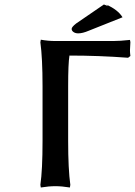

<svg xmlns="http://www.w3.org/2000/svg" viewBox="-20 -831 602 857"><path d="M284.2 -202.1Q284.2 -76.2 293.9 -5.9L292 5.9Q255.9 0 227.1 0Q198.2 0 162.1 5.9L160.2 -5.9Q169.9 -72.3 169.9 -202.1V-445.8Q169.9 -571.8 160.2 -642.1L162.1 -653.8Q194.8 -647.9 227.1 -647.9H485.8Q515.1 -647.9 560.1 -652.8L562 -643.1Q560.1 -614.7 560.1 -606Q560.1 -596.7 562 -581.1L551.8 -573.2Q421.4 -583 290 -583Q284.2 -547.4 284.2 -445.8ZM462.9 -803.2 455.1 -810.1Q506.3 -787.6 526.9 -753.9L376 -693.8Q348.6 -682.1 329.1 -682.1Q316.4 -682.1 308.1 -688Q299.8 -693.8 299.8 -702.1Q299.8 -710.4 319.8 -726.1L443.8 -811Z"/></svg>

Font: Linear Smooth
Style: Bold
Weight: 700
Designer: Philipp H. Poll, Flanker
Foundry: Philipp H. Poll, reworked by Flanker
Version: Version 1.061 | FøM Fix